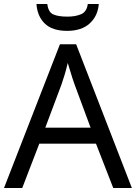

<svg xmlns="http://www.w3.org/2000/svg" viewBox="-20 -938 679 958"><path d="M545 0 459 -221H176L91 0H0L279 -717H360L638 0ZM352 -517Q349 -525 342 -546Q335 -567 328.5 -589.5Q322 -612 318 -624Q311 -593 302 -563.5Q293 -534 287 -517L206 -301H432ZM473 -918Q468 -858 427.5 -821Q387 -784 315 -784Q241 -784 203.5 -820.5Q166 -857 162 -918H216Q221 -877 246 -866Q271 -855 317 -855Q356 -855 384.5 -867Q413 -879 418 -918Z"/></svg>

Font: Noto Sans Pau Cin Hau
Style: Regular
Weight: 400
Designer: Monotype Design Team
Foundry: Monotype Imaging Inc.
Version: Version 2.002; ttfautohint (v1.8.4.7-5d5b)